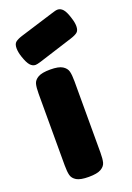

<svg xmlns="http://www.w3.org/2000/svg" viewBox="-149 -829 607 885"><g transform="rotate(-20 155.0 -387.0)"><path d="M100 -575Q80 -569 73 -569Q58 -569 46.5 -582Q35 -595 24 -628Q16 -652 16 -671Q16 -692 26.5 -700.5Q37 -709 59 -716L224 -767Q228 -768 237.5 -771Q247 -774 254 -774Q269 -774 280.5 -761Q292 -748 302 -715Q310 -691 310 -673Q310 -652 299.5 -643.5Q289 -635 267 -628L103 -576ZM128 -526Q169 -526 187.5 -514.5Q206 -503 210.5 -485.5Q215 -468 215 -437V-87Q215 -56 210.5 -39Q206 -22 187 -11Q168 0 127 0Q86 0 67.5 -11Q49 -22 44.5 -39.5Q40 -57 40 -88V-439Q40 -470 44.5 -487Q49 -504 68 -515Q87 -526 128 -526Z"/></g></svg>

Font: Fredoka One
Style: Regular
Weight: 400
Designer: Milena B. Brandão, Ben Nathan
Version: Version 2.000; ttfautohint (v1.5.33-1714) -l 8 -r 50 -G 200 